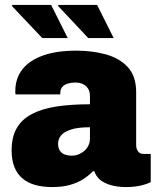

<svg xmlns="http://www.w3.org/2000/svg" viewBox="-20 -745 633 777"><path d="M192 12Q154 12 124 4Q94 -4 72 -22Q50 -40 38.5 -68.5Q27 -97 27 -136Q27 -190 47.5 -226Q68 -262 109 -283.5Q150 -305 208.5 -314Q267 -323 344 -323V-356Q344 -375 336 -387Q328 -399 315 -405Q302 -411 284 -411Q269 -411 255 -407Q241 -403 232.5 -393.5Q224 -384 224 -369V-363H43Q42 -367 42 -370Q42 -373 42 -377Q42 -427 70 -463.5Q98 -500 153 -520Q208 -540 289 -540Q353 -540 408 -525Q463 -510 497 -473.5Q531 -437 531 -372V-158Q531 -143 538.5 -132.5Q546 -122 562 -122H590V-8Q575 0 549 6Q523 12 490 12Q455 12 428 4Q401 -4 384.5 -18Q368 -32 362 -52H356Q339 -34 316 -19.5Q293 -5 262.5 3.5Q232 12 192 12ZM269 -115Q285 -115 298.5 -120.5Q312 -126 322 -135Q332 -144 338 -156.5Q344 -169 344 -183V-230Q296 -230 268 -221Q240 -212 227.5 -197.5Q215 -183 215 -163Q215 -146 222.5 -135Q230 -124 242.5 -119.5Q255 -115 269 -115ZM337 -591 215 -721 216 -725H373L440 -591ZM151 -591 28 -721 30 -725H187L254 -591Z"/></svg>

Font: Archivo SemiCondensed Black
Style: Regular
Weight: 900
Width: 4
Designer: Hector Gatti
Foundry: Omnibus-Type
Version: Version 2.001